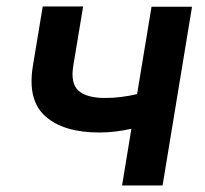

<svg xmlns="http://www.w3.org/2000/svg" viewBox="-20 -566 625 586"><path d="M566.1 -545.5 476.2 0H352.6L381 -172.9Q357.2 -167.6 332.4 -164.6Q307.5 -161.6 283.4 -161.6Q174.4 -161.6 118.8 -210.8Q63.2 -259.9 80.3 -364.3L110.4 -546.2H233.7L203.5 -364.3Q195 -311.8 219.5 -289.4Q244 -267 300.8 -267Q326 -267 350.1 -270.1Q374.3 -273.1 398.4 -278.8L442.5 -545.5Z"/></svg>

Font: Inter UI Semi Bold
Style: Italic
Weight: 600
Italic angle: -9.39999°
Designer: Rasmus Andersson
Foundry: rsms
Version: 3.2;8d6f07862